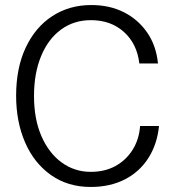

<svg xmlns="http://www.w3.org/2000/svg" viewBox="-20 -730 690 762"><path d="M340 12Q249 12 182 -35.5Q115 -83 79.5 -165Q44 -247 44 -350Q44 -460 82 -541Q120 -622 187.5 -666Q255 -710 342 -710Q415 -710 471.5 -681.5Q528 -653 564 -601Q600 -549 607 -478H533Q524 -556 472 -603Q420 -650 341 -650Q273 -650 222 -612.5Q171 -575 143 -507Q115 -439 115 -349Q115 -257 144.5 -189.5Q174 -122 225 -85Q276 -48 340 -48Q396 -48 438 -71Q480 -94 506 -135Q532 -176 536 -230H611Q604 -158 569 -103Q534 -48 475.5 -18Q417 12 340 12Z"/></svg>

Font: Azeret Mono Thin ExtraLight
Style: Regular
Weight: 250
Version: Version 1.002